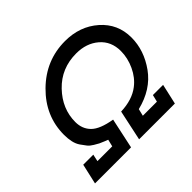

<svg xmlns="http://www.w3.org/2000/svg" viewBox="-142 -755 923 923"><g transform="rotate(-45 320.0 -293.0)"><path d="M19.5 0 43 -103.5H111.3L103.5 -67.4H204.1L212.9 -103.5Q212.9 -103.5 195.3 -110.4Q177.7 -117.2 170.4 -121.1Q163.1 -125 146.5 -134.8Q129.9 -144.5 120.6 -156.2Q111.3 -168 100.1 -184.1Q88.9 -200.2 84 -222.2Q79.1 -244.1 79.1 -270.5Q79.1 -397.5 174.8 -491.7Q270.5 -585.9 401.4 -585.9Q502 -585.9 570.8 -525.4Q639.6 -464.8 639.6 -372.1Q639.6 -285.2 584 -207.5Q528.3 -129.9 420.9 -103.5L412.1 -67.4H507.8L516.6 -103.5H585.9L562.5 0H319.3L352.5 -155.3Q430.7 -158.2 478.5 -195.3Q514.6 -222.7 536.1 -268.6Q557.6 -314.5 557.6 -362.3Q557.6 -427.7 512.2 -466.8Q466.8 -505.9 397.5 -505.9Q295.9 -505.9 228.5 -435.5Q161.1 -365.2 161.1 -275.4Q161.1 -228.5 191.4 -198.2Q221.7 -168 297.9 -155.3L264.6 0Z"/></g></svg>

Font: Thabit-Bold-Oblique
Style: Bold Oblique
Weight: 700
Designer: Regenerated by Nadim Shaikli
Foundry: MAK Alagha
Version: 0.01